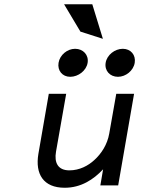

<svg xmlns="http://www.w3.org/2000/svg" viewBox="-20 -874 710 905"><path d="M415 -854H282L359 -725L465 -691ZM536 -512C573 -512 609 -541 615 -578C621 -615 596 -644 559 -644C521 -644 484 -615 478 -578C472 -541 498 -512 536 -512ZM311 -512C349 -512 387 -541 393 -578C399 -615 372 -644 334 -644C297 -644 262 -615 256 -578C250 -541 274 -512 311 -512ZM161 -149C145 -54 184 11 285 11C362 11 421 -28 466 -76L453 0H537L612 -432H528L495 -245C486 -192 457 -149 425 -120C396 -93 355 -71 307 -71C253 -71 235 -107 244 -159L292 -432H210Z"/></svg>

Font: Charger Monospace
Style: Regular
Weight: 400
Designer: Jasper
Foundry: Cannot Into Space Fonts
Version: Version 0.980